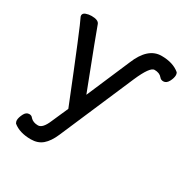

<svg xmlns="http://www.w3.org/2000/svg" viewBox="-153 -617 890 917"><g transform="rotate(30 292.5 -159.0)"><path d="M137.2 169.9Q175.8 169.9 200.9 148.4Q226.1 127 245.1 83Q381.8 -235.8 420.4 -324.5Q459 -413.1 483.9 -413.1Q512.2 -413.1 525.9 -396Q533.2 -386.2 546.9 -386.2Q564 -386.2 574.5 -406Q585 -425.8 585 -441.9Q585 -449.2 581.1 -456.1Q543.9 -487.8 480 -487.8Q404.8 -487.8 362.8 -383.8L261.2 -147Q149.9 -436 139.2 -467.8Q131.8 -485.8 95.2 -485.8Q79.1 -485.8 64.5 -480.5Q49.8 -475.1 49.8 -462.9L50.8 -457Q69.8 -421.9 220.2 -45.9L180.2 44.9Q159.2 95.2 133.8 95.2Q106.9 95.2 91.8 79.1Q85 68.8 71.8 68.8Q54.2 68.8 44.2 89.4Q34.2 109.9 34.2 124Q34.2 131.8 39.1 140.1Q75.2 169.9 137.2 169.9Z"/></g></svg>

Font: LXGW WenKai Mono GB Screen
Style: Regular
Weight: 400
Monospace: yes
Designer: LXGW / Fontworks Inc.
Foundry: LXGW / Fontworks Inc.
Version: Version 1.510;January 18,2025